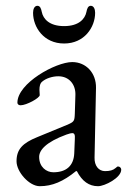

<svg xmlns="http://www.w3.org/2000/svg" viewBox="-20 -628 439 662"><path d="M201 -478C271 -478 308 -534 308 -584C308 -597 303 -608 293 -608C283 -608 280 -597 278 -587C273 -562 251 -538 201 -538C151 -538 129 -562 124 -587C122 -597 119 -608 109 -608C99 -608 94 -597 94 -584C94 -534 131 -478 201 -478ZM117 14C160 14 198 -2 242 -38H245C263 -3 287 14 318 14C341 14 398 -15 398 -43C398 -49 393 -54 387 -54C385 -54 383 -53 379 -49C370 -41 359 -38 342 -38C320 -38 305 -57 306 -85L311 -325C312 -376 277 -414 229 -414C172 -414 40 -341 40 -274C40 -269 44 -265 51 -265C71 -265 117 -290 117 -300L116 -318C116 -330 118 -341 126 -347C139 -358 161 -365 181 -365C219 -365 241 -336 240 -301L238 -237C237 -210 236 -208 210 -197L108 -155C59 -135 37 -114 37 -72C37 -35 81 14 117 14ZM164 -34C140 -34 115 -52 115 -87C115 -110 138 -138 209 -164C220 -168 226 -169 229 -169C237 -169 239 -163 238 -148L236 -99C234 -56 208 -34 164 -34Z"/></svg>

Font: EB Garamond
Style: Regular
Weight: 400
Designer: Georg Duffner and Octavio Pardo
Foundry: Georg Duffner
Version: Version 1.000;PS 001.000;hotconv 1.0.88;makeotf.lib2.5.64775